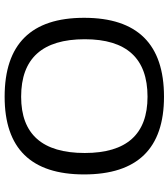

<svg xmlns="http://www.w3.org/2000/svg" viewBox="32 -776 748 853"><g transform="rotate(90 406.5 -349.0)"><path d="M409.2 -68.4Q659.2 -68.4 659.2 -351.1Q659.2 -629.9 409.2 -629.9Q153.8 -629.9 153.8 -351.1Q153.8 -68.4 409.2 -68.4ZM58.6 -348.1Q58.6 -703.1 409.2 -703.1Q754.4 -703.1 754.4 -348.1Q754.4 4.9 409.2 4.9Q58.6 4.9 58.6 -348.1Z"/></g></svg>

Font: Voltera
Style: Regular
Weight: 400
Designer: Bernd Montag
Version: Version 1.301